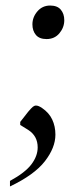

<svg xmlns="http://www.w3.org/2000/svg" viewBox="-20 -481 282 693"><path d="M148 -340Q122 -340 109.5 -355Q97 -370 97 -393Q97 -419 115 -440Q133 -461 161 -461Q187 -461 199.5 -446Q212 -431 212 -408Q212 -382 194.5 -361Q177 -340 148 -340ZM16 192V172Q71 142 93.5 112Q116 82 116 51Q116 10 82 -12L53 -30V-41L82 -78Q93 -91 98.5 -95.5Q104 -100 110 -100Q119 -100 132 -91Q157 -74 168.5 -49.5Q180 -25 180 5Q180 52 142 101Q104 150 16 192Z"/></svg>

Font: Spectral Medium
Style: Italic
Weight: 500
Italic angle: -10°
Designer: Jean-Baptiste Levee
Foundry: Production Type
Version: Version 2.001